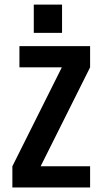

<svg xmlns="http://www.w3.org/2000/svg" viewBox="-20 -829 422 849"><path d="M34.7 0V-93.8L253.4 -531.2H65.9V-625H378.4V-531.2L159.7 -93.8H378.4V0ZM129.4 -683.6V-808.6H254.4V-683.6Z"/></svg>

Font: Oswald-Regular
Style: Regular
Weight: 400
Designer: vernon adams
Foundry: vernon adams
Version: Version 2.002; ttfautohint (v0.92.18-e454-dirty) -l 8 -r 50 